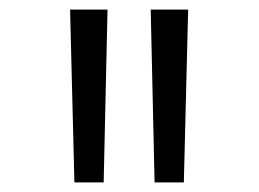

<svg xmlns="http://www.w3.org/2000/svg" viewBox="-20 -742 540 400"><path d="M126 -722H204L196 -363V-362H135ZM294 -722H372L363 -362H302V-363Z"/></svg>

Font: CMU Sans Serif
Style: Medium
Weight: 500
Version: Version 0.7.0